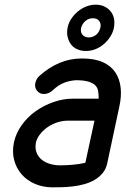

<svg xmlns="http://www.w3.org/2000/svg" viewBox="-20 -801 540 821"><path d="M389 -781Q410 -781 426 -773.5Q442 -766 453 -752.5Q464 -739 467.5 -721Q471 -703 467 -682Q463 -662 451.5 -644Q440 -626 423.5 -612Q407 -598 387.5 -590.5Q368 -583 347 -583Q327 -583 310 -590.5Q293 -598 283 -612Q273 -626 269 -644Q265 -662 269 -682Q273 -703 285 -721Q297 -739 313.5 -752.5Q330 -766 349.5 -773.5Q369 -781 389 -781ZM327 -682Q323 -664 332.5 -652.5Q342 -641 360 -641Q368 -641 376.5 -644Q385 -647 392 -653Q399 -659 403 -666.5Q407 -674 409 -682Q411 -690 410 -697.5Q409 -705 404 -711.5Q399 -718 392 -720.5Q385 -723 377 -723Q369 -723 361 -720.5Q353 -718 345.5 -711.5Q338 -705 333.5 -697.5Q329 -690 327 -682ZM402 -379Q402 -397 399.5 -412Q397 -427 386.5 -437Q376 -447 356 -452.5Q336 -458 304 -458Q276 -456 252.5 -446.5Q229 -437 208 -417Q189 -399 168 -399Q149 -399 138 -413.5Q127 -428 131 -446Q133 -454 137 -462Q141 -470 148 -476Q189 -513 234.5 -532Q280 -551 330 -551Q385 -551 420 -535Q455 -519 473.5 -491Q492 -463 496 -425.5Q500 -388 490 -344L439 -105Q434 -79 419 -61Q404 -43 384 -31.5Q364 -20 340.5 -13.5Q317 -7 292 -4Q267 -1 245 -0.5Q223 0 204 0Q164 0 130 -14.5Q96 -29 73 -55Q50 -81 40.5 -116.5Q31 -152 40 -194Q49 -233 73.5 -267Q98 -301 132.5 -325.5Q167 -350 208.5 -364.5Q250 -379 290 -379ZM384 -285H270Q249 -285 227.5 -278.5Q206 -272 187.5 -260Q169 -248 154.5 -231Q140 -214 134 -194Q129 -168 136 -149.5Q143 -131 158 -118.5Q173 -106 194 -100Q215 -94 237 -94Q261 -94 291 -96.5Q321 -99 345 -105Z"/></svg>

Font: VDS
Style: Italic
Weight: 400
Designer: artmaker
Foundry: artmaker
Version: Version 1.000 2009 initial release